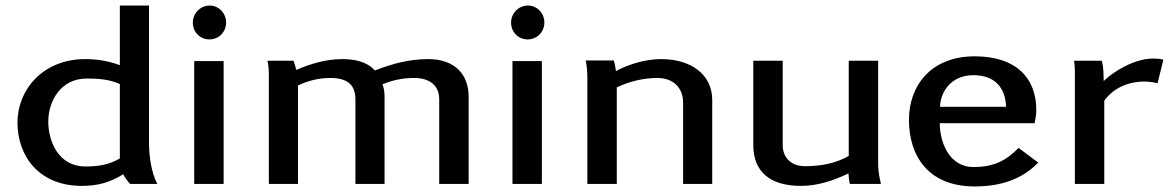

<svg xmlns="http://www.w3.org/2000/svg" viewBox="-20 -663 4229 692"><path d="M43 -221C43 -101 120 7 275 7C333 7 378 -6 424 -35C430 -23 439 -11 449 0H547C525 -41 517 -103 517 -148V-643H412V-428C373 -443 330 -450 287 -450C136 -450 43 -341 43 -221ZM154 -225C154 -295 196 -380 293 -380C333 -380 376 -377 412 -360V-92C373 -69 335 -63 288 -63C189 -63 154 -156 154 -225Z M675 -582C675 -547 701 -521 735 -521C769 -521 795 -548 795 -582C795 -615 769 -643 736 -643C701 -643 675 -614 675 -582ZM680 0H786V-443H680Z M944 -444C948 -427 949 -409 949 -391V0H1054V-355C1090 -372 1129 -382 1170 -382C1233 -382 1261 -357 1261 -304V0H1366V-312C1366 -327 1365 -345 1358 -359C1394 -374 1432 -382 1472 -382C1530 -382 1563 -354 1563 -305V0H1669V-315C1669 -393 1621 -450 1523 -450C1454 -450 1393 -433 1331 -409C1303 -441 1258 -450 1213 -450C1156 -450 1098 -433 1048 -411C1045 -422 1042 -433 1038 -444Z M1822 -582C1822 -547 1848 -521 1882 -521C1916 -521 1942 -548 1942 -582C1942 -615 1916 -643 1883 -643C1848 -643 1822 -614 1822 -582ZM1827 0H1933V-443H1827Z M2091 -445C2096 -422 2097 -399 2097 -376V0H2203V-348C2246 -369 2299 -382 2349 -382C2411 -382 2442 -342 2442 -294V0H2547V-303C2547 -395 2470 -450 2363 -450C2307 -450 2247 -432 2200 -407C2198 -419 2196 -434 2192 -445Z M2695 -140C2695 -46 2753 7 2867 7C2928 7 2986 -13 3038 -38C3039 -26 3040 -12 3043 0H3155C3150 -22 3145 -46 3145 -69V-444H3039V-101C2992 -74 2938 -64 2881 -64C2829 -64 2801 -98 2801 -139V-444H2695Z M3256 -231C3256 -103 3324 9 3493 9C3585 9 3663 -16 3722 -77L3651 -130C3607 -84 3561 -61 3489 -61C3397 -61 3367 -157 3367 -219H3709C3711 -230 3715 -248 3715 -266C3715 -385 3639 -460 3493 -460C3335 -460 3256 -354 3256 -231ZM3368 -278C3370 -337 3412 -392 3488 -392C3571 -392 3604 -341 3606 -278Z M3851 -444C3854 -427 3854 -411 3854 -394V0H3960V-300C3991 -344 4044 -369 4104 -369C4120 -369 4136 -367 4152 -363L4173 -448C4162 -451 4148 -452 4136 -452C4073 -452 3998 -410 3958 -371C3957 -397 3958 -419 3951 -444Z"/></svg>

Font: KpMath
Style: SansBold
Weight: 700
Version: Version 0.66